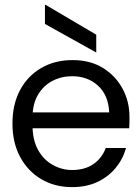

<svg xmlns="http://www.w3.org/2000/svg" viewBox="-20 -754 575 786"><path d="M275 12Q204 12 149 -20.5Q94 -53 62.5 -111.5Q31 -170 31 -248Q31 -327 62 -385Q93 -443 148.5 -475.5Q204 -508 277 -508Q350 -508 402 -475.5Q454 -443 482 -390.5Q510 -338 510 -276Q510 -266 510 -254.5Q510 -243 509 -229H94V-294H427Q424 -364 381.5 -403Q339 -442 275 -442Q232 -442 195 -423Q158 -404 135.5 -366Q113 -328 113 -271V-243Q113 -181 136 -140Q159 -99 196.5 -78.5Q234 -58 275 -58Q327 -58 362 -82Q397 -106 413 -148H496Q483 -102 453 -66Q423 -30 378.5 -9Q334 12 275 12ZM374 -539 164 -656V-734H167L374 -612Z"/></svg>

Font: DM Sans 9pt 36pt
Style: Regular
Weight: 400
Version: Version 4.004;gftools[0.9.30]